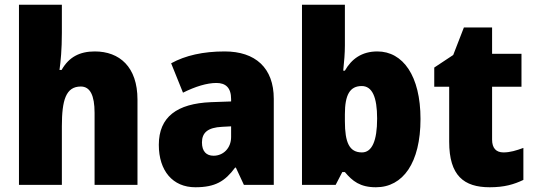

<svg xmlns="http://www.w3.org/2000/svg" viewBox="-20 -780 2254 810"><path d="M241 -641V-760H60V0H241V-247C241 -358 258 -415 321 -415C360 -415 379 -378 379 -304V0H560V-360C560 -498 484 -563 380 -563C317 -563 271 -540 240 -485H231C236 -520 241 -572 241 -641Z M928 -563C837 -563 762 -546 702 -513L752 -389C804 -415 853 -430 893 -430C932 -430 955 -410 955 -362V-352L870 -349C727 -343 650 -287 650 -169C650 -59 709 10 804 10C888 10 929 -15 972 -73H975L1009 0H1135V-363C1135 -494 1057 -563 928 -563ZM917 -245 955 -247V-202C955 -155 922 -123 881 -123C851 -123 832 -141 832 -179C832 -220 856 -242 917 -245Z M1435 -588V-760H1254V0H1396L1424 -54H1435C1467 -16 1499 10 1566 10C1680 10 1754 -93 1754 -278C1754 -460 1680 -563 1572 -563C1506 -563 1463 -531 1435 -482H1428C1432 -520 1435 -556 1435 -588ZM1506 -417C1550 -417 1571 -371 1571 -280C1571 -185 1549 -137 1507 -137C1454 -137 1435 -178 1435 -269V-298C1435 -380 1456 -417 1506 -417Z M2104 -137C2073 -137 2056 -155 2056 -191V-414H2180V-553H2056V-664H1937L1892 -548L1812 -495V-414H1875V-182C1875 -39 1937 10 2046 10C2108 10 2148 -2 2188 -21V-156C2158 -145 2132 -137 2104 -137Z"/></svg>

Font: Noto Sans Devanagari SemiCondensed Black
Style: Regular
Weight: 900
Width: 4
Designer: Jelle Bosma - Monotype Design Team
Foundry: Monotype Imaging Inc.
Version: Version 2.004